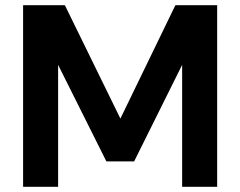

<svg xmlns="http://www.w3.org/2000/svg" viewBox="-20 -720 926 740"><path d="M69 0V-700H230L444 -263L656 -700H817V0H682V-470L497 -98H390L204 -470V0Z"/></svg>

Font: DM Sans
Style: Bold
Weight: 700
Designer: Colophon Foundry, Jonny Pinhorn
Foundry: Colophon Foundry
Version: Version 4.004; ttfautohint (v1.8.4.7-5d5b)